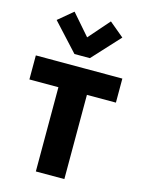

<svg xmlns="http://www.w3.org/2000/svg" viewBox="-134 -996 799 1074"><g transform="rotate(15 265.0 -459.5)"><path d="M182.6 0V-597.2L253.4 -487.8H14.6V-627H515.6V-487.8H272L347.7 -597.2V0ZM221.2 -690.4 75.7 -848.6 160.6 -919.4 265.6 -798.8 371.1 -919.4 456.1 -848.6 310.5 -690.4Z"/></g></svg>

Font: Anaheim ExtraBold
Style: Regular
Weight: 800
Version: Version 2.001